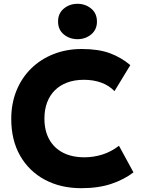

<svg xmlns="http://www.w3.org/2000/svg" viewBox="-20 -972 738 1007"><path d="M406.5 15Q298 15 215 -29.5Q132 -74 85.5 -155.5Q39 -237 39 -348Q39 -429 66.2 -496.2Q93.5 -563.5 143.2 -612.5Q193 -661.5 260.8 -688.2Q328.5 -715 409 -715Q496.5 -715 556 -693Q615.5 -671 663.5 -630.5L580.5 -494Q551.5 -524 510.5 -538.8Q469.5 -553.5 420 -553.5Q371 -553.5 332.8 -539.2Q294.5 -525 267.8 -498.5Q241 -472 227 -434.5Q213 -397 213 -350.5Q213 -286.5 238.2 -241Q263.5 -195.5 310.5 -171.2Q357.5 -147 423 -147Q470 -147 516.2 -161.2Q562.5 -175.5 604 -207.5L680 -68Q631.5 -30.5 564 -7.8Q496.5 15 406.5 15ZM386.5 -766.5Q345.5 -766.5 315 -791.2Q284.5 -816 284.5 -859Q284.5 -902 314.8 -927Q345 -952 386.5 -952Q428 -952 458.2 -927Q488.5 -902 488.5 -858.5Q488.5 -816.5 458.2 -791.5Q428 -766.5 386.5 -766.5Z"/></svg>

Font: Geologica Cursive
Style: Bold
Weight: 700
Designer: Sindre Bremnes, Frode Helland
Foundry: Monokrom Skriftforlag AS
Version: Version 1.010;gftools[0.9.28]